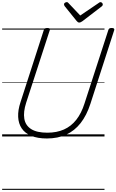

<svg xmlns="http://www.w3.org/2000/svg" viewBox="-20 -1277 1090 1797"><path d="M419 19Q332 19 273 -5.5Q214 -30 183.5 -75Q153 -120 150 -183Q147 -246 172 -321L390 -996Q393 -1006 400 -1010.5Q407 -1015 423 -1015Q437 -1015 443.5 -1010.5Q450 -1006 446 -995L225 -316Q197 -229 207.5 -166Q218 -103 271.5 -69Q325 -35 423 -35Q511 -35 578.5 -65Q646 -95 694 -156Q742 -217 771 -309L994 -996Q997 -1006 1003.5 -1010.5Q1010 -1015 1026 -1015Q1055 -1015 1049 -995L826 -305Q791 -197 734.5 -125Q678 -53 599.5 -17Q521 19 419 19ZM920 -1257Q929 -1257 935.5 -1250Q942 -1243 942 -1236Q942 -1230 940 -1226Q938 -1222 933 -1218L752 -1079Q743 -1073 736 -1069.5Q729 -1066 721 -1066Q714 -1066 708.5 -1070Q703 -1074 697 -1081L584 -1221Q582 -1226 580.5 -1230Q579 -1234 579 -1237Q579 -1246 588 -1251.5Q597 -1257 604 -1257Q611 -1257 614.5 -1254.5Q618 -1252 622 -1247L731 -1132L899 -1246Q907 -1252 911 -1254.5Q915 -1257 920 -1257ZM0 490H958V500H0ZM0 -20H958V0H0ZM0 -505H958V-500H0ZM0 -1010H958V-1000H0Z"/></svg>

Font: Playwrite AU TAS Guides
Style: Regular
Weight: 400
Designer: Veronika Burian, José Scaglione
Foundry: TypeTogether
Version: Version 1.003